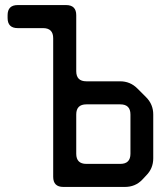

<svg xmlns="http://www.w3.org/2000/svg" viewBox="-20 -729 665 758"><path d="M281 -122V-277Q281 -317 321 -317H455Q495 -317 495 -277V-122Q495 -82 455 -82H321Q281 -82 281 -122ZM190 -31Q190 9 230 9H473Q514 9 541 -19L557 -36Q585 -64 585 -104V-277Q585 -317 557 -345L522 -380Q494 -408 454 -408H321Q281 -408 281 -448V-669Q281 -709 241 -709H50Q10 -709 10 -669V-658Q10 -618 50 -618H150Q190 -618 190 -578Z"/></svg>

Font: WDXL Lubrifont SC
Style: Regular
Weight: 400
Designer: [WDXL Lubrifont] Copyright 2020-2022 (c) NightFurySL2001, Skr-ZERO; [ZCOOL QingKe HuangYou] Copyright 2018-2022 (c) The 
Version: Version 2.001;hotconv 1.1.1;makeotfexe 2.6.0